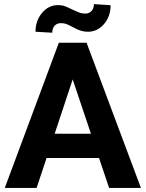

<svg xmlns="http://www.w3.org/2000/svg" viewBox="-20 -920 713 940"><path d="M439.9 -899.9C439.9 -870.1 420.9 -853.5 397.9 -853.5C389.6 -853.5 381.8 -854.5 374.5 -856.4C367.2 -858.4 353.5 -864.3 334 -873.5C314.5 -882.8 300.3 -889.2 292 -891.6C283.2 -894 273.9 -895 264.2 -895C233.4 -895 207 -882.3 186 -856.9C164.6 -831.5 153.8 -800.8 153.8 -764.6L235.8 -759.8C235.8 -789.6 253.9 -806.6 276.9 -806.6C285.6 -806.6 293.9 -805.7 301.3 -803.7C308.6 -801.3 320.8 -795.9 337.9 -786.6C355 -777.3 368.2 -771.5 377.9 -769C387.2 -766.1 398.4 -764.6 410.6 -764.6C441.4 -764.6 467.8 -777.3 489.3 -802.2C510.7 -827.1 521.5 -857.9 521.5 -894.5ZM514.2 0H669.9L403.8 -710.9H268.1L3.4 0H159.2L208 -146.5H464.8ZM335.9 -531.2 425.3 -265.1H247.6Z"/></svg>

Font: Roboto
Style: Bold
Weight: 700
Designer: Google
Version: Version 2.137; 2017